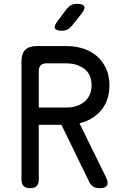

<svg xmlns="http://www.w3.org/2000/svg" viewBox="-20 -970 640 1000"><path d="M182 -410H327Q354 -410 377.5 -417.5Q401 -425 418.5 -439Q436 -453 446.5 -475Q457 -497 457 -525Q457 -583 419 -611.5Q381 -640 327 -640H222Q202 -640 192 -630Q182 -620 182 -600ZM182 -320V-35Q182 -12 171 -1Q160 10 137 10Q114 10 103 -1Q92 -12 92 -35V-650Q92 -691 111.5 -710.5Q131 -730 172 -730H327Q374 -730 415 -716.5Q456 -703 486 -676.5Q516 -650 533 -612Q550 -574 550 -525Q550 -485 538.5 -452Q527 -419 506 -394.5Q485 -370 456.5 -353Q428 -336 394 -328L531 -49Q546 -19 537.5 -4.5Q529 10 500 10Q479 10 466.5 2.5Q454 -5 446 -20L300 -320ZM303 -810Q272 -810 266 -822Q260 -834 279 -859L328 -924Q338 -937 350.5 -943.5Q363 -950 380 -950Q412 -950 418.5 -937.5Q425 -925 405 -899L353 -834Q343 -822 331 -816Q319 -810 303 -810Z"/></svg>

Font: Maple Mono NL
Style: Regular
Weight: 400
Monospace: yes
Designer: subframe7536
Version: Version 7.000